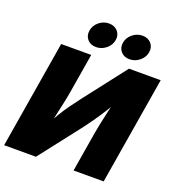

<svg xmlns="http://www.w3.org/2000/svg" viewBox="-165 -1086 1123 1219"><g transform="rotate(20 396.5 -477.0)"><path d="M672.9 0H469.7L513.7 -265.6Q518.1 -293.5 527.1 -335.9Q536.1 -378.4 547.6 -429Q559.1 -479.5 571.3 -530.8L597.2 -528.3Q563.5 -472.7 535.6 -428.2Q507.8 -383.8 480.5 -345Q453.1 -306.2 421.9 -265.6L215.3 0H0.5L121.1 -727.5H324.2L279.8 -460.9Q274.4 -427.7 263.7 -377.9Q252.9 -328.1 241.2 -276.4Q229.5 -224.6 220.7 -185.1L203.1 -200.2Q230.5 -253.9 256.1 -296.1Q281.7 -338.4 307.1 -373.5Q332.5 -408.7 357.9 -441.9L579.1 -727.5H793.5ZM561 -784.7Q523.9 -784.7 502.4 -809.3Q481 -834 486.8 -869.6Q492.7 -905.3 522.5 -929.7Q552.2 -954.1 589.4 -954.1Q626.5 -954.1 648.2 -929.7Q669.9 -905.3 664.1 -869.6Q658.2 -834 628.2 -809.3Q598.1 -784.7 561 -784.7ZM335 -784.7Q297.4 -784.7 276.1 -809.3Q254.9 -834 260.7 -869.6Q266.6 -905.3 296.1 -929.7Q325.7 -954.1 362.8 -954.1Q400.4 -954.1 422.1 -929.7Q443.8 -905.3 438 -869.6Q432.1 -834 402.1 -809.3Q372.1 -784.7 335 -784.7Z"/></g></svg>

Font: Inter 18pt Black
Style: Italic
Weight: 900
Italic angle: -9.3988°
Designer: Rasmus Andersson
Foundry: rsms
Version: Version 4.001;git-66647c0bb